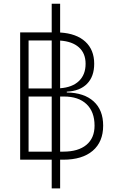

<svg xmlns="http://www.w3.org/2000/svg" viewBox="-20 -870 626 1046"><path d="M261.7 156.2V0H89.8V-693.4H261.7V-849.6H307.6V-692.9Q396.5 -687.5 444.8 -643.1Q493.2 -598.6 493.2 -522.5Q493.2 -453.1 454.3 -413.6Q415.5 -374 343.8 -370.6V-366.2Q438.5 -364.7 490.2 -317.6Q542 -270.5 542 -185.5Q542 -97.2 485.1 -48.6Q428.2 0 324.2 0H307.6V156.2ZM307.6 -344.2V-43.9H325.2Q406.2 -43.9 450.7 -80.8Q495.1 -117.7 495.1 -185.5Q495.1 -261.2 451.4 -302.7Q407.7 -344.2 328.1 -344.2ZM261.7 -43.9V-344.2H135.7V-43.9ZM135.7 -388.2H261.7V-649.4H135.7ZM307.6 -389.2Q374 -394 410.2 -428.7Q446.3 -463.4 446.3 -522.5Q446.3 -579.6 409.9 -612.1Q373.5 -644.5 307.6 -648.9Z"/></svg>

Font: Cascadia Code ExtraLight
Style: Regular
Weight: 200
Monospace: yes
Designer: Aaron Bell
Foundry: Saja Typeworks
Version: Version 2407.024; ttfautohint (v1.8.4)